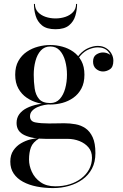

<svg xmlns="http://www.w3.org/2000/svg" viewBox="-20 -699 626 979"><path d="M250.5 260Q207 260 167.5 252.2Q128 244.5 97.5 228Q67 211.5 49.8 186Q32.5 160.5 32.5 125Q32.5 91 48.2 68Q64 45 87.2 31.5Q110.5 18 134.5 12Q158.5 6 175.5 6H181Q147.5 26 137.8 52.2Q128 78.5 128 114.5Q128 146 142.5 177.5Q157 209 186.8 230Q216.5 251 262 251Q301.5 251 335.2 240.5Q369 230 394.5 210.5Q420 191 434.5 164.2Q449 137.5 449 105Q449 73.5 431.2 52.5Q413.5 31.5 385 20.2Q356.5 9 324 9Q313.5 9 291.2 9Q269 9 246.5 9Q224 9 213 9Q145.5 9 105 -9.8Q64.5 -28.5 64.5 -72Q64.5 -98 78.5 -117Q92.5 -136 117 -148.2Q141.5 -160.5 173 -166.8Q204.5 -173 240 -173V-167Q224 -167 205.5 -163.5Q187 -160 170.5 -152.5Q154 -145 143.5 -133.5Q133 -122 133 -106Q133 -80 160.8 -74.8Q188.5 -69.5 229.5 -69.5Q247 -69.5 259.2 -69.8Q271.5 -70 283 -70.2Q294.5 -70.5 308.5 -70.5Q336.5 -70.5 364.8 -65.5Q393 -60.5 415.8 -45Q438.5 -29.5 452.5 0.8Q466.5 31 466.5 82Q466.5 127.5 448.8 161Q431 194.5 400.5 216.2Q370 238 331.5 249Q293 260 250.5 260ZM236.5 -166Q206 -166 174.5 -174.2Q143 -182.5 116.5 -200.5Q90 -218.5 73.8 -247.5Q57.5 -276.5 57.5 -318Q57.5 -359.5 73.8 -388.2Q90 -417 116.5 -435Q143 -453 174.5 -461.2Q206 -469.5 236.5 -469.5Q267 -469.5 297.8 -461.2Q328.5 -453 354 -435Q379.5 -417 395 -388.2Q410.5 -359.5 410.5 -318Q410.5 -276.5 395 -247.5Q379.5 -218.5 354 -200.5Q328.5 -182.5 297.8 -174.2Q267 -166 236.5 -166ZM236.5 -173.5Q266 -173.5 284.8 -194.2Q303.5 -215 312.5 -248Q321.5 -281 321.5 -318Q321.5 -355 312.5 -388Q303.5 -421 284.8 -441.5Q266 -462 236.5 -462Q207 -462 188.2 -441.5Q169.5 -421 160.8 -388Q152 -355 152 -318Q152 -281 156.8 -248Q161.5 -215 179.2 -194.2Q197 -173.5 236.5 -173.5ZM505 -334.5Q486 -334.5 470.2 -347.5Q454.5 -360.5 454.5 -385Q454.5 -410 470.8 -420.8Q487 -431.5 505 -431.5Q523.5 -431.5 540.2 -420.8Q557 -410 557 -389.5H550Q550 -414 531.8 -435.8Q513.5 -457.5 478.5 -457.5Q458.5 -457.5 434 -447.8Q409.5 -438 388.5 -413.5Q367.5 -389 357.5 -345L351.5 -348.5Q361.5 -394 384 -419.2Q406.5 -444.5 432.2 -454.8Q458 -465 478 -465Q502.5 -465 520.5 -454Q538.5 -443 548.2 -425.8Q558 -408.5 558 -389.5Q558 -357.5 540.8 -346Q523.5 -334.5 505 -334.5ZM263 -550Q218 -550 194.2 -569.5Q170.5 -589 161.8 -618.8Q153 -648.5 153 -679H158Q158 -654.5 173 -638Q188 -621.5 212 -613.2Q236 -605 263 -605Q290 -605 314 -613.2Q338 -621.5 353 -638Q368 -654.5 368 -679H373Q373 -648.5 364.2 -618.8Q355.5 -589 331.8 -569.5Q308 -550 263 -550Z"/></svg>

Font: Bodoni Moda 28pt
Style: Regular
Weight: 400
Designer: Owen Earl
Foundry: indestructible type
Version: Version 2.005